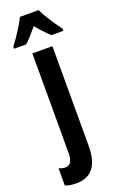

<svg xmlns="http://www.w3.org/2000/svg" viewBox="-221 -813 677 1099"><g transform="rotate(-20 118.0 -263.0)"><path d="M62 -766Q48 -737 20 -693Q-8 -649 -32 -619V-606H41Q57 -619 76.5 -641.5Q96 -664 118 -689Q164 -634 196 -606H268V-619Q241 -655 216 -694Q191 -733 175 -766ZM179 63V-545H57V61Q57 133 13 133Q-6 133 -27 124V229Q0 240 40 240Q179 240 179 63Z"/></g></svg>

Font: Noto Sans UI Condensed
Style: Bold
Weight: 700
Width: 3
Designer: Monotype Design Team
Foundry: Monotype Imaging Inc.
Version: 1.001